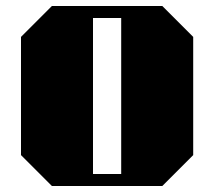

<svg xmlns="http://www.w3.org/2000/svg" viewBox="-20 -620 714 640"><path d="M624 -497V-103L521 0H153L50 -103V-497L153 -600H521ZM290 -560V-40H384V-560Z"/></svg>

Font: Kumar One
Style: Regular
Weight: 400
Designer: Parimal Parmar
Foundry: Indian Type Foundry
Version: Version 1.001;PS 1.001;hotconv 1.0.88;makeotf.lib2.5.647800